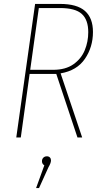

<svg xmlns="http://www.w3.org/2000/svg" viewBox="-20 -701 512 979"><path d="M289 -327 399 0H375L267 -324H265H131L86 0H63L159 -681H286Q373 -681 413.5 -645Q454 -609 454 -538Q454 -461 413 -401Q372 -341 289 -327ZM430 -537Q430 -600 397 -630Q364 -660 286 -660H178L134 -345H251Q314 -345 354 -373Q394 -401 412 -444.5Q430 -488 430 -537ZM240 117Q240 130 227 152L179 258H164L206 142Q194 135 194 121Q194 110 201 103Q208 96 219 96Q229 96 234.5 102Q240 108 240 117Z"/></svg>

Font: Fira Sans Extra Condensed Thin
Style: Italic
Weight: 250
Width: 3
Italic angle: -8°
Designer: Carrois Corporate & Edenspiekermann AG
Foundry: Carrois Corporate GbR & Edenspiekermann AG
Version: Version 4.203